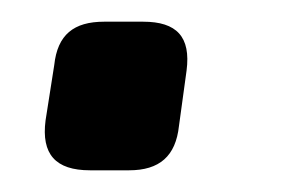

<svg xmlns="http://www.w3.org/2000/svg" viewBox="-20 -157 275 177"><path d="M112 -137H76C48 -137 33 -125 30 -97L22 -46C18 -15 31 0 63 0H99C127 0 142 -13 145 -41L152 -92C156 -123 143 -137 112 -137Z"/></svg>

Font: Exo 2 Semi Bold
Style: Italic
Weight: 600
Italic angle: -8°
Designer: Natanael Gama
Version: Version 1.001;PS 001.001;hotconv 1.0.88;makeotf.lib2.5.64775